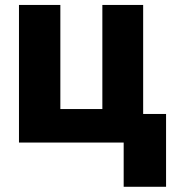

<svg xmlns="http://www.w3.org/2000/svg" viewBox="-20 -565 704 761"><path d="M385.7 -545.4H547.4V-113.3H638.2V175.3H470.2V0H55.2V-545.4H219.2V-132.8H385.7Z"/></svg>

Font: My Font
Style: Regular
Weight: 500
Designer: Rasmus Andersson
Foundry: rsms
Version: Version 0.001